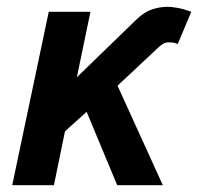

<svg xmlns="http://www.w3.org/2000/svg" viewBox="-20 -547 585 567"><path d="M326.2 0 235.8 -216.8 171.9 -159.2 139.2 0H16.1L124 -512.2H247.1L207 -318.8L383.8 -490.2Q406.2 -511.7 429.2 -519.3Q452.1 -526.9 475.1 -526.9Q486.3 -526.9 504.4 -523.7Q522.5 -520.5 544.9 -512.2L504.9 -417Q496.1 -420.9 489.3 -421.4Q482.4 -421.9 478 -421.9Q469.7 -421.9 463.4 -418.5Q457 -415 450.2 -409.2L327.1 -293.9L460.9 0Z"/></svg>

Font: Lorenzo Sans
Style: Bold Italic
Weight: 700
Italic angle: -12°
Foundry: Intel Corporation
Version: Version 1.00; ttfautohint (v1.5)